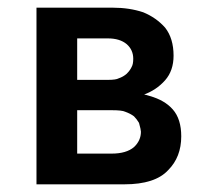

<svg xmlns="http://www.w3.org/2000/svg" viewBox="-20 -480 522 500"><path d="M284 -240H138V-193H271Q298 -193 306 -189Q320 -184 329 -177Q336 -170 342 -160Q347 -142 347 -137Q347 -114 329 -97Q309 -80 271 -80H138V0H304Q384 0 418 -37Q452 -71 452 -125Q452 -170 430 -195Q409 -219 370 -230Q340 -240 284 -240ZM261 -272H138V-220H274Q324 -220 353 -233Q387 -245 410 -271Q432 -296 432 -335Q432 -380 410 -408Q387 -434 353 -448Q317 -460 274 -460H138V-380H261Q292 -380 310 -365Q327 -350 327 -327Q327 -313 323 -306Q319 -297 310 -288Q301 -280 289 -276Q282 -272 261 -272ZM181 -460H75V0H181Z"/></svg>

Font: NM-font
Style: Medium
Weight: 500
Designer: ""
Foundry: ""
Version: ""